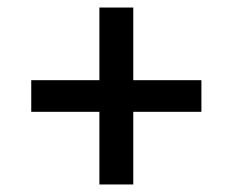

<svg xmlns="http://www.w3.org/2000/svg" viewBox="-20 -590 618 510"><path d="M63 -293V-377H244V-570H334V-377H515V-293H334V-100H244V-293Z"/></svg>

Font: Oxanium Medium
Style: Regular
Weight: 500
Designer: Severin Meyer
Version: Version 1.001